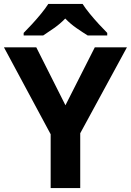

<svg xmlns="http://www.w3.org/2000/svg" viewBox="-20 -954 664 974"><path d="M312 -420 461 -714H624L387 -278V0H237V-273L0 -714H164ZM399 -934Q413 -912 435.5 -884.5Q458 -857 482 -831Q506 -805 524 -787V-774H425Q399 -790 368 -811.5Q337 -833 311 -860Q285 -833 255 -812Q225 -791 199 -774H100V-787Q119 -806 142.5 -831.5Q166 -857 188.5 -884.5Q211 -912 225 -934Z"/></svg>

Font: Noto Sans Cham
Style: Regular
Weight: 400
Designer: Monotype Design Team
Foundry: Monotype Imaging Inc.
Version: Version 2.002